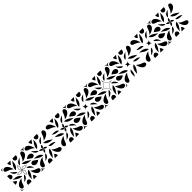

<svg xmlns="http://www.w3.org/2000/svg" viewBox="790 -3710 6421 6421"><g transform="rotate(-45 4000.0 -500.0)"><path d="M263 -158C342 -169 448 -215 448 -332L447 -340C369 -299.2 344 -212 263 -158ZM297 -21.5C297 -14.5 297.5 -7.3 298.7 0H448.2C461.2 -15.4 466.8 -33.1 466.8 -50.5C466.8 -92.7 433.8 -133 392 -133C340 -133 297 -82.6 297 -21.5ZM514 -46C566 -132 655.5 -208.3 655.8 -352.9L655.3 -358.8C546.7 -302.6 514 -194 514 -65ZM551.8 0H701.3C691.8 -52.2 671.3 -95.5 640 -122C611.3 -76.7 581.1 -36.6 551.8 0ZM552 -668 553 -660C631 -700.8 656 -788 737 -842C658 -831 552 -785 552 -668ZM533.2 -949.5C533.2 -907.3 566.2 -867 608 -867C660 -867 703 -917.4 703 -978.5C703 -985.6 702.5 -992.7 701.3 -1000H551.8C538.8 -984.7 533.2 -966.9 533.2 -949.5ZM344.2 -647.1 344.7 -641.2C453.3 -697.4 486 -806 486 -935V-954C434 -868 344.5 -791.7 344.2 -647.1ZM298.7 -1000C308.2 -947.8 328.7 -904.5 360 -878C388.6 -923.3 418.9 -963.4 448.2 -1000ZM660 -447C700.8 -369 788 -344 842 -263C831 -342 785 -448 668 -448ZM867 -392C867 -340 917.4 -297 978.5 -297C985.6 -297 992.7 -297.5 1000 -298.7V-448.2C984.7 -461.2 966.9 -466.8 949.5 -466.8C907.3 -466.8 867 -433.8 867 -392ZM641.2 -655.3C697.4 -546.7 806 -514 935 -514H954C868 -566 791.7 -655.5 647.1 -655.8ZM878 -640C923.3 -611.3 963.4 -581.1 1000 -551.8V-701.3C947.8 -691.8 904.5 -671.3 878 -640ZM158 -737C169 -658 215 -552 332 -552L340 -553C299.2 -631 212 -656 158 -737ZM0 -551.8C15.4 -538.8 33.1 -533.2 50.5 -533.2C92.7 -533.2 133 -566.2 133 -608C133 -660 82.6 -703.1 21.5 -703.1C14.4 -703.1 7.3 -702.5 0 -701.3ZM46 -486C132 -434 208.3 -344.5 352.9 -344.2L358.8 -344.7C302.6 -453.3 194 -486 65 -486ZM0 -298.7C52.2 -308.2 95.5 -328.7 122 -360C76.7 -388.7 36.6 -418.9 0 -448.2ZM678.2 -289.5C714.2 -99.5 811.6 -35.1 866.2 -35.1C922.5 -35.1 956.4 -68.1 956.4 -103C956.4 -131.5 933.8 -161.3 882.2 -175.5C756.5 -210.2 678.2 -289.5 678.2 -289.5ZM901.2 0H970C986.6 0 1000 -13.4 1000 -30V-98.8H998.5C998.5 -45.1 954.9 -1.5 901.2 -1.5ZM710.5 -678.3C900.5 -714.3 964.9 -811.6 964.9 -866.2C964.9 -922.5 931.9 -956.4 897 -956.4C868.5 -956.4 838.7 -933.8 824.5 -882.3C789.8 -756.6 710.5 -678.3 710.5 -678.3ZM901.2 -998.5C954.9 -998.5 998.5 -954.9 998.5 -901.3H1000V-970C1000 -986.6 986.6 -1000 970 -1000H901.2ZM43.6 -897C43.6 -868.5 66.2 -838.7 117.8 -824.5C243.4 -789.8 321.8 -710.5 321.8 -710.5C285.8 -900.5 188.4 -964.9 133.8 -964.9C77.5 -964.9 43.6 -931.9 43.6 -897ZM0 -901.3H1.5C1.5 -954.9 45.1 -998.5 98.8 -998.5V-1000H30C13.4 -1000 0 -986.6 0 -970ZM35.1 -133.8C35.1 -77.5 68.1 -43.6 103 -43.6C131.5 -43.6 161.3 -66.3 175.5 -117.8C210.2 -243.5 289.5 -321.8 289.5 -321.8C99.5 -285.8 35.1 -188.4 35.1 -133.8ZM0 -30C0 -13.4 13.4 0 30 0H98.8V-1.5C45.1 -1.5 1.5 -45.1 1.5 -98.8H0ZM277 -476.5C335.1 -461.6 382.5 -433.7 419.5 -433.7C427.4 -433.7 434.8 -435 441.7 -437.9C456.1 -444 468.4 -457.2 478.7 -481.2L502.3 -471.6C481.6 -443.9 473.3 -412 473.3 -382.1C473.3 -360 477.8 -338.9 485.3 -321.4C494.5 -299.5 508.3 -283.2 523.5 -277C539.1 -335.2 566.7 -382.4 566.7 -419.1C566.7 -427.1 565.4 -434.5 562.5 -441.5C556.3 -455.9 543 -468.3 518.8 -478.7L528.4 -502.3C556.1 -481.6 588 -473.3 617.9 -473.3C640 -473.3 661.1 -477.8 678.6 -485.3C700.5 -494.5 716.8 -508.3 723 -523.5C664.8 -539.1 617.6 -566.7 580.9 -566.7C572.9 -566.7 565.5 -565.4 558.5 -562.5C544.1 -556.3 531.7 -543 521.3 -518.8L497.7 -528.4C518.4 -556.1 526.7 -588 526.7 -617.9C526.7 -640 522.2 -661.1 514.7 -678.6C505.5 -700.5 491.7 -716.8 476.5 -723C460.9 -664.8 433.3 -617.6 433.3 -580.9C433.3 -572.9 434.6 -565.5 437.5 -558.6C443.7 -544.1 457 -531.7 481.2 -521.3L471.6 -497.7C443.6 -518.6 411.3 -527.1 381 -527.1C359.2 -527.1 338.5 -522.7 321.2 -515.3C299.3 -506.1 283 -492.1 277 -476.5ZM479.9 -491.5 491.5 -520.1C497.2 -517.8 505.8 -514.3 520.1 -508.5C519 -505.7 510.9 -485.6 508.5 -479.9ZM443.3 -581C443.3 -612.7 466.7 -655.9 482.6 -707.8C485.5 -705.3 496.3 -696.5 505.5 -674.7C512.4 -658.4 516.7 -638.7 516.7 -618.1C516.7 -590 508.9 -560.1 489.7 -534.3L486.4 -530C472.1 -536.1 453.9 -545.5 446.7 -562.5C444.3 -568.1 443.3 -574.3 443.3 -581ZM292 -482.7C296.8 -488.8 306.8 -498.4 325.1 -506.1C341.1 -512.9 360.5 -517 380.9 -517C409.2 -517 439.6 -509.1 465.7 -489.7L470 -486.4C464 -472.3 454.6 -454.2 437.8 -447.1C432 -444.6 425.7 -443.5 419 -443.5C388.5 -443.5 348.6 -466.1 292 -482.7ZM483.3 -381.9C483.3 -410 491.1 -439.9 510.3 -465.7L513.5 -470C527.9 -463.9 546.1 -454.5 553.3 -437.5C555.7 -431.9 556.7 -425.7 556.7 -419C556.7 -387.3 533.3 -344.1 517.4 -292.2C514.5 -294.7 503.7 -303.5 494.5 -325.3C487.5 -341.6 483.3 -361.3 483.3 -381.9ZM530 -513.6C536.1 -527.9 545.5 -546.1 562.5 -553.3C568.1 -555.7 574.3 -556.7 581 -556.7C612.7 -556.7 655.9 -533.3 707.8 -517.4C705.3 -514.5 696.5 -503.7 674.7 -494.5C658.4 -487.5 638.7 -483.3 618 -483.3C590 -483.3 560.1 -491.1 534.3 -510.3Z M1710.5 -678.2C1900.5 -714.2 1964.9 -811.6 1964.9 -866.2C1964.9 -922.5 1931.9 -956.4 1897 -956.4C1868.5 -956.4 1838.7 -933.8 1824.5 -882.2C1789.8 -756.5 1710.5 -678.2 1710.5 -678.2ZM1357 -543.6C1395.6 -514.2 1419.5 -477.1 1448.1 -477.1C1458.5 -477.1 1469.5 -482 1482 -494L1494 -482C1459.4 -461.7 1444.4 -424.1 1444.4 -394.2C1444.4 -378.4 1448.6 -364.8 1456.3 -357C1486.4 -395.5 1523.1 -419.4 1523.1 -447.8C1523.1 -458.3 1518.1 -469.4 1506 -482L1518 -494C1538.3 -459.4 1575.9 -444.4 1605.8 -444.4C1621.6 -444.4 1635.2 -448.6 1643 -456.3C1604.5 -486.4 1580.6 -523.1 1552.2 -523.1C1541.7 -523.1 1530.7 -518.1 1518 -506L1506 -518C1540.6 -538.3 1555.6 -575.9 1555.6 -605.8C1555.6 -621.6 1551.4 -635.2 1543.7 -643C1513.6 -604.5 1476.9 -580.6 1476.9 -552.2C1476.9 -541.7 1481.9 -530.7 1494 -518L1482 -506C1461.7 -540.6 1424.1 -556 1394.2 -556C1378.4 -556 1364.8 -551.7 1357 -543.6ZM1035.1 -133.8C1035.1 -77.5 1068.1 -43.6 1103 -43.6C1131.5 -43.6 1161.3 -66.2 1175.5 -117.8C1210.2 -243.4 1289.5 -321.8 1289.5 -321.8C1099.5 -285.8 1035.1 -188.4 1035.1 -133.8ZM1000 -30C1000 -13.4 1013.4 0 1030 0H1098.8V-1.5C1045.1 -1.5 1001.5 -45.1 1001.5 -98.8H1000ZM1043.6 -897C1043.6 -868.5 1066.2 -838.7 1117.8 -824.5C1243.4 -789.8 1321.8 -710.5 1321.8 -710.5C1285.8 -900.5 1188.4 -964.9 1133.8 -964.9C1077.5 -964.9 1043.6 -931.9 1043.6 -897ZM1000 -901.2H1001.5C1001.5 -954.9 1045.1 -998.5 1098.8 -998.5V-1000H1030C1013.4 -1000 1000 -986.6 1000 -970ZM1158 -737C1169 -658 1215 -552 1332 -552L1340 -553C1299.2 -631 1212 -656 1158 -737ZM1000 -551.8C1015.4 -538.8 1033.1 -533.2 1050.5 -533.2C1092.7 -533.2 1133 -566.2 1133 -608C1133 -660 1082.6 -703 1021.5 -703C1014.4 -703 1007.3 -702.5 1000 -701.3ZM1046 -486C1132 -434 1208.3 -344.5 1352.9 -344.2L1358.8 -344.7C1302.6 -453.3 1194 -486 1065 -486ZM1000 -298.7C1052.2 -308.2 1095.5 -328.7 1122 -360C1076.7 -388.6 1036.6 -418.9 1000 -448.2ZM1552 -668 1553 -660C1631 -700.8 1656 -788 1737 -842C1658 -831 1552 -785 1552 -668ZM1533.2 -949.5C1533.2 -907.3 1566.2 -867 1608 -867C1660 -867 1703 -917.4 1703 -978.5C1703 -985.6 1702.5 -992.7 1701.3 -1000H1551.8C1538.8 -984.7 1533.2 -966.9 1533.2 -949.5ZM1344.2 -647.1 1344.7 -641.2C1453.3 -697.4 1486 -806 1486 -935V-954C1434 -868 1344.5 -791.7 1344.2 -647.1ZM1298.7 -1000C1308.2 -947.8 1328.7 -904.5 1360 -878C1388.6 -923.3 1418.9 -963.4 1448.2 -1000ZM1263 -158C1342 -169 1448 -215 1448 -332L1447 -340C1369 -299.2 1344 -212 1263 -158ZM1297 -21.5C1297 -14.5 1297.5 -7.3 1298.7 0H1448.2C1461.2 -15.4 1466.8 -33.1 1466.8 -50.5C1466.8 -92.7 1433.8 -133 1392 -133C1340 -133 1297 -82.6 1297 -21.5ZM1514 -46C1566 -132 1655.5 -208.3 1655.8 -352.9L1655.3 -358.8C1546.7 -302.6 1514 -194 1514 -65ZM1551.8 0H1701.3C1691.8 -52.2 1671.3 -95.5 1640 -122C1611.3 -76.7 1581.1 -36.6 1551.8 0ZM1641.2 -638.3C1697.4 -529.7 1806.6 -497.5 1935.4 -497.1C1942.1 -497.1 1947.8 -497.1 1954.5 -497.2C1868.5 -549.4 1791.7 -638.5 1647.1 -638.8ZM1696.6 -449C1734.5 -372.4 1807.8 -368.7 1910.6 -368.7C1921.3 -368.7 1932.4 -368.8 1943.7 -368.8C1950.1 -368.8 1956.4 -368.8 1962.9 -369C1904.5 -415.9 1847 -449.2 1702.4 -449.5ZM1678.2 -289.5C1714.2 -99.5 1811.6 -35.1 1866.2 -35.1C1922.5 -35.1 1956.4 -68.1 1956.4 -103C1956.4 -131.5 1933.8 -161.3 1882.2 -175.5C1756.5 -210.2 1678.2 -289.5 1678.2 -289.5Z M2035.1 -133.8C2035.1 -77.5 2068.1 -43.6 2103 -43.6C2131.5 -43.6 2161.3 -66.3 2175.5 -117.8C2210.2 -243.5 2289.5 -321.8 2289.5 -321.8C2099.5 -285.8 2035.1 -188.4 2035.1 -133.8ZM2043.6 -897C2043.6 -868.5 2066.2 -838.7 2117.8 -824.5C2243.4 -789.8 2321.8 -710.5 2321.8 -710.5C2285.8 -900.5 2188.4 -964.9 2133.8 -964.9C2077.5 -964.9 2043.6 -931.9 2043.6 -897ZM2357 -543.6C2395.6 -514.2 2419.5 -477.1 2448.1 -477.1C2458.5 -477.1 2469.5 -482 2482 -494L2494 -482C2459.4 -461.7 2444.4 -424.1 2444.4 -394.2C2444.4 -378.4 2448.6 -364.8 2456.3 -357C2486.4 -395.5 2523.1 -419.4 2523.1 -447.8C2523.1 -458.3 2518.1 -469.4 2506 -482L2518 -494C2538.3 -459.4 2575.9 -444.4 2605.8 -444.4C2621.6 -444.4 2635.2 -448.6 2643 -456.3C2604.5 -486.4 2580.6 -523.1 2552.2 -523.1C2541.7 -523.1 2530.7 -518.1 2518 -506L2506 -518C2540.6 -538.3 2555.6 -575.9 2555.6 -605.8C2555.6 -621.6 2551.4 -635.2 2543.7 -643C2513.6 -604.6 2476.9 -580.6 2476.9 -552.2C2476.9 -541.7 2481.9 -530.7 2494 -518L2482 -506C2461.7 -540.6 2424.1 -556 2394.2 -556C2378.4 -556 2364.8 -551.7 2357 -543.6ZM2710.5 -678.3C2900.5 -714.3 2964.9 -811.6 2964.9 -866.2C2964.9 -922.5 2931.9 -956.4 2897 -956.4C2868.5 -956.4 2838.7 -933.8 2824.5 -882.3C2789.8 -756.6 2710.5 -678.3 2710.5 -678.3ZM2901.2 -998.5C2954.9 -998.5 2998.5 -954.9 2998.5 -901.3H3000V-970C3000 -986.6 2986.6 -1000 2970 -1000H2901.2ZM2678.2 -289.5C2714.2 -99.5 2811.6 -35.1 2866.2 -35.1C2922.5 -35.1 2956.4 -68.1 2956.4 -103C2956.4 -131.5 2933.8 -161.3 2882.2 -175.5C2756.5 -210.2 2678.2 -289.5 2678.2 -289.5ZM2901.2 0H2970C2986.6 0 3000 -13.4 3000 -30V-98.8H2998.5C2998.5 -45.1 2954.9 -1.5 2901.2 -1.5ZM2660 -447C2700.8 -369 2788 -344 2842 -263C2831 -342 2785 -448 2668 -448ZM2867 -392C2867 -340 2917.4 -297 2978.5 -297C2985.6 -297 2992.7 -297.5 3000 -298.7V-448.2C2984.7 -461.2 2966.9 -466.8 2949.5 -466.8C2907.3 -466.8 2867 -433.8 2867 -392ZM2641.2 -655.3C2697.4 -546.7 2806 -514 2935 -514H2954C2868 -566 2791.7 -655.5 2647.1 -655.8ZM2878 -640C2923.3 -611.4 2963.4 -581.1 3000 -551.8V-701.3C2947.8 -691.8 2904.5 -671.3 2878 -640ZM2552 -668 2553 -660C2631 -700.8 2656 -788 2737 -842C2658 -831 2552 -785 2552 -668ZM2533.2 -949.5C2533.2 -907.3 2566.2 -867 2608 -867C2660 -867 2703 -917.4 2703 -978.5C2703 -985.6 2702.5 -992.7 2701.3 -1000H2551.8C2538.8 -984.7 2533.2 -966.9 2533.2 -949.5ZM2344.2 -647.1 2344.7 -641.2C2453.3 -697.4 2486 -806 2486 -935V-954C2434 -868 2344.5 -791.7 2344.2 -647.1ZM2298.7 -1000C2308.2 -947.8 2328.7 -904.5 2360 -878C2388.6 -923.3 2418.9 -963.4 2448.2 -1000ZM2263 -158C2342 -169 2448 -215 2448 -332L2447 -340C2369 -299.2 2344 -212 2263 -158ZM2297 -21.5C2297 -14.5 2297.5 -7.3 2298.7 0H2448.2C2461.2 -15.4 2466.8 -33.1 2466.8 -50.5C2466.8 -92.7 2433.8 -133 2392 -133C2340 -133 2297 -82.6 2297 -21.5ZM2514 -46C2566 -132 2655.5 -208.3 2655.8 -352.9L2655.3 -358.8C2546.7 -302.6 2514 -194 2514 -65ZM2551.8 0H2701.3C2691.8 -52.2 2671.3 -95.5 2640 -122C2611.3 -76.7 2581.1 -36.6 2551.8 0ZM2045.5 -502.8C2131.5 -450.6 2208.3 -361.5 2352.9 -361.2L2358.8 -361.7C2302.6 -470.3 2193.4 -502.5 2064.6 -502.9C2057.9 -502.9 2052.2 -502.9 2045.5 -502.8ZM2037.1 -631.1C2095.5 -584.1 2153 -550.8 2297.6 -550.5L2303.4 -551C2265.5 -627.6 2192.2 -631.3 2089.4 -631.3C2078.7 -631.3 2067.6 -631.2 2056.3 -631.2C2049.9 -631.2 2043.6 -631.2 2037.1 -631.1Z M3035.1 -133.8C3035.1 -77.5 3068.1 -43.6 3103 -43.6C3131.5 -43.6 3161.3 -66.3 3175.5 -117.8C3210.2 -243.5 3289.5 -321.8 3289.5 -321.8C3099.5 -285.8 3035.1 -188.4 3035.1 -133.8ZM3000 -30C3000 -13.4 3013.4 0 3030 0H3098.8V-1.5C3045.1 -1.5 3001.5 -45.1 3001.5 -98.8H3000ZM3043.6 -897C3043.6 -868.5 3066.2 -838.7 3117.8 -824.5C3243.4 -789.8 3321.8 -710.5 3321.8 -710.5C3285.8 -900.5 3188.4 -964.9 3133.8 -964.9C3077.5 -964.9 3043.6 -931.9 3043.6 -897ZM3000 -901.3H3001.5C3001.5 -954.9 3045.1 -998.5 3098.8 -998.5V-1000H3030C3013.4 -1000 3000 -986.6 3000 -970ZM3710.5 -678.3C3900.5 -714.3 3964.9 -811.6 3964.9 -866.2C3964.9 -922.5 3931.9 -956.4 3897 -956.4C3868.5 -956.4 3838.7 -933.8 3824.5 -882.3C3789.8 -756.6 3710.5 -678.3 3710.5 -678.3ZM3901.2 -998.5C3954.9 -998.5 3998.5 -954.9 3998.5 -901.3H4000V-970C4000 -986.6 3986.6 -1000 3970 -1000H3901.2ZM3678.2 -289.5C3714.2 -99.5 3811.6 -35.1 3866.2 -35.1C3922.5 -35.1 3956.4 -68.1 3956.4 -103C3956.4 -131.5 3933.8 -161.3 3882.2 -175.5C3756.5 -210.2 3678.2 -289.5 3678.2 -289.5ZM3901.2 0H3970C3986.6 0 4000 -13.4 4000 -30V-98.8H3998.5C3998.5 -45.1 3954.9 -1.5 3901.2 -1.5ZM3158 -737C3169 -658 3215 -552 3332 -552L3340 -553C3299.2 -631 3212 -656 3158 -737ZM3000 -551.8C3015.4 -538.8 3033.1 -533.2 3050.5 -533.2C3092.7 -533.2 3133 -566.2 3133 -608C3133 -660 3082.6 -703.1 3021.5 -703.1C3014.4 -703.1 3007.3 -702.5 3000 -701.3ZM3046 -486C3132 -434 3208.3 -344.5 3352.9 -344.2L3358.8 -344.7C3302.6 -453.3 3194 -486 3065 -486ZM3000 -298.7C3052.2 -308.2 3095.5 -328.7 3122 -360C3076.7 -388.7 3036.6 -418.9 3000 -448.2ZM3660 -447C3700.8 -369 3788 -344 3842 -263C3831 -342 3785 -448 3668 -448ZM3867 -392C3867 -340 3917.4 -297 3978.5 -297C3985.6 -297 3992.7 -297.5 4000 -298.7V-448.2C3984.7 -461.2 3966.9 -466.8 3949.5 -466.8C3907.3 -466.8 3867 -433.8 3867 -392ZM3641.2 -655.3C3697.4 -546.7 3806 -514 3935 -514H3954C3868 -566 3791.7 -655.5 3647.1 -655.8ZM3878 -640C3923.3 -611.4 3963.4 -581.1 4000 -551.8V-701.3C3947.8 -691.8 3904.5 -671.3 3878 -640ZM3552 -668 3553 -660C3631 -700.8 3656 -788 3737 -842C3658 -831 3552 -785 3552 -668ZM3533.2 -949.5C3533.2 -907.3 3566.2 -867 3608 -867C3660 -867 3703 -917.4 3703 -978.5C3703 -985.6 3702.5 -992.7 3701.3 -1000H3551.8C3538.8 -984.7 3533.2 -966.9 3533.2 -949.5ZM3344.2 -647.1 3344.7 -641.2C3453.3 -697.4 3486 -806 3486 -935V-954C3434 -868 3344.5 -791.7 3344.2 -647.1ZM3298.7 -1000C3308.2 -947.8 3328.7 -904.5 3360 -878C3388.6 -923.3 3418.9 -963.4 3448.2 -1000ZM3263 -158C3342 -169 3448 -215 3448 -332L3447 -340C3369 -299.2 3344 -212 3263 -158ZM3297 -21.5C3297 -14.5 3297.5 -7.3 3298.7 0H3448.2C3461.2 -15.4 3466.8 -33.1 3466.8 -50.5C3466.8 -92.7 3433.8 -133 3392 -133C3340 -133 3297 -82.6 3297 -21.5ZM3514 -46C3566 -132 3655.5 -208.3 3655.8 -352.9L3655.3 -358.8C3546.7 -302.6 3514 -194 3514 -65ZM3551.8 0H3701.3C3691.8 -52.2 3671.3 -95.5 3640 -122C3611.3 -76.7 3581.1 -36.6 3551.8 0ZM3429.1 -431.2 3431.2 -429.1C3450.2 -448.1 3475.1 -457.6 3500 -457.6C3524.9 -457.6 3549.8 -448.1 3568.8 -429.1L3570.9 -431.2C3551.9 -450.2 3542.4 -475.1 3542.4 -500C3542.4 -524.9 3551.9 -549.8 3570.9 -568.8L3568.8 -570.9C3549.8 -551.9 3524.9 -542.4 3500 -542.4C3475.1 -542.4 3450.2 -551.9 3431.2 -570.9L3429.1 -568.8C3448.1 -549.8 3457.6 -524.9 3457.6 -500C3457.6 -475.1 3448.1 -450.2 3429.1 -431.2Z M4263 -158C4342 -169 4448 -215 4448 -332L4447 -340C4369 -299.2 4344 -212 4263 -158ZM4297 -21.5C4297 -14.5 4297.5 -7.3 4298.7 0H4448.2C4461.2 -15.4 4466.8 -33.1 4466.8 -50.5C4466.8 -92.7 4433.8 -133 4392 -133C4340 -133 4297 -82.6 4297 -21.5ZM4514 -46C4566 -132 4655.5 -208.3 4655.8 -352.9L4655.3 -358.8C4546.7 -302.6 4514 -194 4514 -65ZM4551.8 0H4701.3C4691.8 -52.2 4671.3 -95.5 4640 -122C4611.3 -76.7 4581.1 -36.6 4551.8 0ZM4552 -668 4553 -660C4631 -700.8 4656 -788 4737 -842C4658 -831 4552 -785 4552 -668ZM4533.2 -949.5C4533.2 -907.3 4566.2 -867 4608 -867C4660 -867 4703 -917.4 4703 -978.5C4703 -985.6 4702.5 -992.7 4701.3 -1000H4551.8C4538.8 -984.7 4533.2 -966.9 4533.2 -949.5ZM4344.2 -647.1 4344.7 -641.2C4453.3 -697.4 4486 -806 4486 -935V-954C4434 -868 4344.5 -791.7 4344.2 -647.1ZM4298.7 -1000C4308.2 -947.8 4328.7 -904.5 4360 -878C4388.6 -923.3 4418.9 -963.4 4448.2 -1000ZM4660 -447C4700.8 -369 4788 -344 4842 -263C4831 -342 4785 -448 4668 -448ZM4867 -392C4867 -340 4917.4 -297 4978.5 -297C4985.6 -297 4992.7 -297.5 5000 -298.7V-448.2C4984.7 -461.2 4966.9 -466.8 4949.5 -466.8C4907.3 -466.8 4867 -433.8 4867 -392ZM4641.2 -655.3C4697.4 -546.7 4806 -514 4935 -514H4954C4868 -566 4791.7 -655.5 4647.1 -655.8ZM4878 -640C4923.3 -611.3 4963.4 -581.1 5000 -551.8V-701.3C4947.8 -691.8 4904.5 -671.3 4878 -640ZM4158 -737C4169 -658 4215 -552 4332 -552L4340 -553C4299.2 -631 4212 -656 4158 -737ZM4000 -551.8C4015.4 -538.8 4033.1 -533.2 4050.5 -533.2C4092.7 -533.2 4133 -566.2 4133 -608C4133 -660 4082.6 -703.1 4021.5 -703.1C4014.4 -703.1 4007.3 -702.5 4000 -701.3ZM4046 -486C4132 -434 4208.3 -344.5 4352.9 -344.2L4358.8 -344.7C4302.6 -453.3 4194 -486 4065 -486ZM4000 -298.7C4052.2 -308.2 4095.5 -328.7 4122 -360C4076.7 -388.7 4036.6 -418.9 4000 -448.2ZM4678.2 -289.5C4714.2 -99.5 4811.6 -35.1 4866.2 -35.1C4922.5 -35.1 4956.4 -68.1 4956.4 -103C4956.4 -131.5 4933.8 -161.3 4882.2 -175.5C4756.5 -210.2 4678.2 -289.5 4678.2 -289.5ZM4901.2 0H4970C4986.6 0 5000 -13.4 5000 -30V-98.8H4998.5C4998.5 -45.1 4954.9 -1.5 4901.2 -1.5ZM4710.5 -678.3C4900.5 -714.3 4964.9 -811.6 4964.9 -866.2C4964.9 -922.5 4931.9 -956.4 4897 -956.4C4868.5 -956.4 4838.7 -933.8 4824.5 -882.3C4789.8 -756.6 4710.5 -678.3 4710.5 -678.3ZM4901.2 -998.5C4954.9 -998.5 4998.5 -954.9 4998.5 -901.3H5000V-970C5000 -986.6 4986.6 -1000 4970 -1000H4901.2ZM4043.6 -897C4043.6 -868.5 4066.2 -838.7 4117.8 -824.5C4243.4 -789.8 4321.8 -710.5 4321.8 -710.5C4285.8 -900.5 4188.4 -964.9 4133.8 -964.9C4077.5 -964.9 4043.6 -931.9 4043.6 -897ZM4000 -901.3H4001.5C4001.5 -954.9 4045.1 -998.5 4098.8 -998.5V-1000H4030C4013.4 -1000 4000 -986.6 4000 -970ZM4035.1 -133.8C4035.1 -77.5 4068.1 -43.6 4103 -43.6C4131.5 -43.6 4161.3 -66.3 4175.5 -117.8C4210.2 -243.5 4289.5 -321.8 4289.5 -321.8C4099.5 -285.8 4035.1 -188.4 4035.1 -133.8ZM4000 -30C4000 -13.4 4013.4 0 4030 0H4098.8V-1.5C4045.1 -1.5 4001.5 -45.1 4001.5 -98.8H4000ZM4265 -496C4393 -496 4496 -393 4496 -265H4504C4504 -393 4607 -496 4735 -496V-504C4607 -504 4504 -607 4504 -735H4496C4496 -607.5 4392.5 -504 4265 -504ZM4308.8 -500C4405.6 -518 4482 -594.4 4500 -691.2C4517.9 -594.3 4594.3 -517.9 4691.2 -500C4594.3 -482.1 4517.9 -405.7 4500 -308.8C4482.1 -405.7 4405.7 -482.1 4308.8 -500Z M5678.2 -289.5C5714.2 -99.5 5811.6 -35.1 5866.2 -35.1C5922.5 -35.1 5956.4 -68.1 5956.4 -103C5956.4 -131.5 5933.8 -161.3 5882.2 -175.5C5756.5 -210.2 5678.2 -289.5 5678.2 -289.5ZM5641.2 -638.3C5697.4 -529.7 5806.6 -497.5 5935.4 -497.1C5942.1 -497.1 5947.8 -497.1 5954.5 -497.2C5868.5 -549.4 5791.7 -638.5 5647.1 -638.8ZM5696.6 -449C5734.5 -372.4 5807.8 -368.7 5910.6 -368.7C5921.3 -368.7 5932.4 -368.8 5943.7 -368.8C5950.1 -368.8 5956.4 -368.8 5962.9 -369C5904.5 -415.9 5847 -449.2 5702.4 -449.5ZM5497.1 -64.6C5497.1 -57.9 5497.1 -52.2 5497.2 -45.5C5549.4 -131.5 5638.5 -208.3 5638.8 -352.9L5638.3 -358.8C5529.7 -302.6 5497.5 -193.4 5497.1 -64.6ZM5368.7 -89.4C5368.7 -78.7 5368.8 -67.6 5368.8 -56.3C5368.8 -49.9 5368.8 -43.6 5369 -37.1C5415.9 -95.5 5449.2 -153 5449.5 -297.6L5449 -303.4C5372.4 -265.5 5368.7 -192.2 5368.7 -89.4ZM5552 -668 5553 -660C5631 -700.8 5656 -788 5737 -842C5658 -831 5552 -785 5552 -668ZM5533.2 -949.5C5533.2 -907.3 5566.2 -867 5608 -867C5660 -867 5703 -917.4 5703 -978.5C5703 -985.6 5702.5 -992.7 5701.3 -1000H5551.8C5538.8 -984.7 5533.2 -966.9 5533.2 -949.5ZM5344.2 -647.1 5344.7 -641.2C5453.3 -697.4 5486 -806 5486 -935V-954C5434 -868 5344.5 -791.7 5344.2 -647.1ZM5298.7 -1000C5308.2 -947.8 5328.7 -904.5 5360 -878C5388.6 -923.3 5418.9 -963.4 5448.2 -1000ZM5158 -737C5169 -658 5215 -552 5332 -552L5340 -553C5299.2 -631 5212 -656 5158 -737ZM5000 -551.8C5015.4 -538.8 5033.1 -533.2 5050.5 -533.2C5092.7 -533.2 5133 -566.2 5133 -608C5133 -660 5082.6 -703.1 5021.5 -703.1C5014.4 -703.1 5007.3 -702.5 5000 -701.3ZM5046 -486C5132 -434 5208.3 -344.5 5352.9 -344.2L5358.8 -344.7C5302.6 -453.3 5194 -486 5065 -486ZM5000 -298.7C5052.2 -308.2 5095.5 -328.7 5122 -360C5076.7 -388.7 5036.6 -418.9 5000 -448.2ZM5043.6 -897C5043.6 -868.5 5066.2 -838.7 5117.8 -824.5C5243.4 -789.8 5321.8 -710.5 5321.8 -710.5C5285.8 -900.5 5188.4 -964.9 5133.8 -964.9C5077.5 -964.9 5043.6 -931.9 5043.6 -897ZM5000 -901.3H5001.5C5001.5 -954.9 5045.1 -998.5 5098.8 -998.5V-1000H5030C5013.4 -1000 5000 -986.6 5000 -970ZM5429.1 -431.2 5431.2 -429.1C5450.2 -448.1 5475.1 -457.6 5500 -457.6C5524.9 -457.6 5549.8 -448.1 5568.8 -429.1L5570.9 -431.2C5551.9 -450.2 5542.4 -475.1 5542.4 -500C5542.4 -524.9 5551.9 -549.8 5570.9 -568.8L5568.8 -570.9C5549.8 -551.9 5524.9 -542.4 5500 -542.4C5475.1 -542.4 5450.2 -551.9 5431.2 -570.9L5429.1 -568.8C5448.1 -549.8 5457.6 -524.9 5457.6 -500C5457.6 -475.1 5448.1 -450.2 5429.1 -431.2ZM5710.5 -678.2C5900.5 -714.2 5964.9 -811.6 5964.9 -866.2C5964.9 -922.5 5931.9 -956.4 5897 -956.4C5868.5 -956.4 5838.7 -933.7 5824.5 -882.2C5789.8 -756.5 5710.5 -678.2 5710.5 -678.2ZM5035.1 -133.8C5035.1 -77.5 5068.1 -43.6 5103 -43.6C5131.5 -43.6 5161.3 -66.2 5175.5 -117.7C5210.2 -243.4 5289.5 -321.7 5289.5 -321.7C5099.5 -285.7 5035.1 -188.4 5035.1 -133.8Z M6045.5 -502.8C6131.5 -450.6 6208.3 -361.5 6352.9 -361.2L6358.8 -361.7C6302.6 -470.3 6193.4 -502.5 6064.6 -502.9C6057.9 -502.9 6052.2 -502.9 6045.5 -502.8ZM6037.1 -631C6095.5 -584.1 6153 -550.8 6297.6 -550.5L6303.4 -551C6265.5 -627.6 6192.2 -631.3 6089.4 -631.3C6078.7 -631.3 6067.6 -631.2 6056.3 -631.2C6049.9 -631.2 6043.6 -631.2 6037.1 -631ZM6263 -158C6342 -169 6448 -215 6448 -332L6447 -340C6369 -299.2 6344 -212 6263 -158ZM6297 -21.5C6297 -14.5 6297.5 -7.3 6298.7 0H6448.2C6461.2 -15.4 6466.8 -33.1 6466.8 -50.5C6466.8 -92.7 6433.8 -133 6392 -133C6340 -133 6297 -82.6 6297 -21.5ZM6514 -46C6566 -132 6655.5 -208.3 6655.8 -352.9L6655.3 -358.8C6546.7 -302.6 6514 -194 6514 -65ZM6551.8 0H6701.3C6691.8 -52.2 6671.3 -95.5 6640 -122C6611.3 -76.7 6581.1 -36.6 6551.8 0ZM6552 -668 6553 -660C6631 -700.8 6656 -788 6737 -842C6658 -831 6552 -785 6552 -668ZM6533.2 -949.5C6533.2 -907.3 6566.2 -867 6608 -867C6660 -867 6703 -917.4 6703 -978.5C6703 -985.6 6702.5 -992.7 6701.3 -1000H6551.8C6538.8 -984.7 6533.2 -966.9 6533.2 -949.5ZM6344.2 -647.1 6344.7 -641.2C6453.3 -697.4 6486 -806 6486 -935V-954C6434 -868 6344.5 -791.7 6344.2 -647.1ZM6298.7 -1000C6308.2 -947.8 6328.7 -904.5 6360 -878C6388.6 -923.3 6418.9 -963.4 6448.2 -1000ZM6660 -447C6700.8 -369 6788 -344 6842 -263C6831 -342 6785 -448 6668 -448ZM6867 -392C6867 -340 6917.4 -297 6978.5 -297C6985.6 -297 6992.7 -297.5 7000 -298.7V-448.2C6984.7 -461.2 6966.9 -466.8 6949.5 -466.8C6907.3 -466.8 6867 -433.8 6867 -392ZM6641.2 -655.3C6697.4 -546.7 6806 -514 6935 -514H6954C6868 -566 6791.7 -655.5 6647.1 -655.8ZM6878 -640C6923.3 -611.3 6963.4 -581.1 7000 -551.8V-701.3C6947.8 -691.8 6904.5 -671.3 6878 -640ZM6678.2 -289.5C6714.2 -99.5 6811.6 -35.1 6866.2 -35.1C6922.5 -35.1 6956.4 -68.1 6956.4 -103C6956.4 -131.5 6933.8 -161.3 6882.2 -175.5C6756.5 -210.2 6678.2 -289.5 6678.2 -289.5ZM6901.2 0H6970C6986.6 0 7000 -13.4 7000 -30V-98.8H6998.5C6998.5 -45.1 6954.9 -1.5 6901.2 -1.5ZM6710.5 -678.3C6900.5 -714.3 6964.9 -811.6 6964.9 -866.2C6964.9 -922.5 6931.9 -956.4 6897 -956.4C6868.5 -956.4 6838.7 -933.8 6824.5 -882.3C6789.8 -756.6 6710.5 -678.3 6710.5 -678.3ZM6901.2 -998.5C6954.9 -998.5 6998.5 -954.9 6998.5 -901.3H7000V-970C7000 -986.6 6986.6 -1000 6970 -1000H6901.2ZM6429.1 -431.2 6431.2 -429.1C6450.2 -448.1 6475.1 -457.6 6500 -457.6C6524.9 -457.6 6549.8 -448.1 6568.8 -429.1L6570.9 -431.2C6551.9 -450.2 6542.4 -475.1 6542.4 -500C6542.4 -524.9 6551.9 -549.8 6570.9 -568.8L6568.8 -570.9C6549.8 -551.9 6524.9 -542.4 6500 -542.4C6475.1 -542.4 6450.2 -551.9 6431.2 -570.9L6429.1 -568.8C6448.1 -549.8 6457.6 -524.9 6457.6 -500C6457.6 -475.1 6448.1 -450.2 6429.1 -431.2ZM6043.6 -897C6043.6 -868.5 6066.2 -838.7 6117.8 -824.5C6243.4 -789.8 6321.8 -710.5 6321.8 -710.5C6285.8 -900.5 6188.4 -964.9 6133.8 -964.9C6077.5 -964.9 6043.6 -931.9 6043.6 -897ZM6035.1 -133.8C6035.1 -77.5 6068.1 -43.6 6103 -43.6C6131.5 -43.6 6161.3 -66.2 6175.5 -117.7C6210.2 -243.4 6289.5 -321.7 6289.5 -321.7C6099.5 -285.7 6035.1 -188.4 6035.1 -133.8Z M7710.5 -678.2C7900.5 -714.2 7964.9 -811.6 7964.9 -866.2C7964.9 -922.5 7931.9 -956.4 7897 -956.4C7868.5 -956.4 7838.7 -933.8 7824.5 -882.2C7789.8 -756.5 7710.5 -678.2 7710.5 -678.2ZM7357 -543.6C7395.6 -514.2 7419.5 -477.1 7448.1 -477.1C7458.5 -477.1 7469.5 -482 7482 -494L7494 -482C7459.4 -461.7 7444.4 -424.1 7444.4 -394.2C7444.4 -378.4 7448.6 -364.8 7456.3 -357C7486.4 -395.5 7523.1 -419.4 7523.1 -447.8C7523.1 -458.3 7518.1 -469.4 7506 -482L7518 -494C7538.3 -459.4 7575.9 -444.4 7605.8 -444.4C7621.6 -444.4 7635.2 -448.6 7643 -456.3C7604.5 -486.4 7580.6 -523.1 7552.2 -523.1C7541.7 -523.1 7530.7 -518.1 7518 -506L7506 -518C7540.6 -538.3 7555.6 -575.9 7555.6 -605.8C7555.6 -621.6 7551.4 -635.2 7543.7 -643C7513.6 -604.5 7476.9 -580.6 7476.9 -552.2C7476.9 -541.7 7481.9 -530.7 7494 -518L7482 -506C7461.7 -540.6 7424.1 -556 7394.2 -556C7378.4 -556 7364.8 -551.7 7357 -543.6ZM7035.1 -133.8C7035.1 -77.5 7068.1 -43.6 7103 -43.6C7131.5 -43.6 7161.3 -66.2 7175.5 -117.8C7210.2 -243.4 7289.5 -321.8 7289.5 -321.8C7099.5 -285.8 7035.1 -188.4 7035.1 -133.8ZM7000 -30C7000 -13.4 7013.4 0 7030 0H7098.8V-1.5C7045.1 -1.5 7001.5 -45.1 7001.5 -98.8H7000ZM7043.6 -897C7043.6 -868.5 7066.2 -838.7 7117.8 -824.5C7243.4 -789.8 7321.8 -710.5 7321.8 -710.5C7285.8 -900.5 7188.4 -964.9 7133.8 -964.9C7077.5 -964.9 7043.6 -931.9 7043.6 -897ZM7000 -901.2H7001.5C7001.5 -954.9 7045.1 -998.5 7098.8 -998.5V-1000H7030C7013.4 -1000 7000 -986.6 7000 -970ZM7158 -737C7169 -658 7215 -552 7332 -552L7340 -553C7299.2 -631 7212 -656 7158 -737ZM7000 -551.8C7015.4 -538.8 7033.1 -533.2 7050.5 -533.2C7092.7 -533.2 7133 -566.2 7133 -608C7133 -660 7082.6 -703 7021.5 -703C7014.4 -703 7007.3 -702.5 7000 -701.3ZM7046 -486C7132 -434 7208.3 -344.5 7352.9 -344.2L7358.8 -344.7C7302.6 -453.3 7194 -486 7065 -486ZM7000 -298.7C7052.2 -308.2 7095.5 -328.7 7122 -360C7076.7 -388.6 7036.6 -418.9 7000 -448.2ZM7552 -668 7553 -660C7631 -700.8 7656 -788 7737 -842C7658 -831 7552 -785 7552 -668ZM7533.2 -949.5C7533.2 -907.3 7566.2 -867 7608 -867C7660 -867 7703 -917.4 7703 -978.5C7703 -985.6 7702.5 -992.7 7701.3 -1000H7551.8C7538.8 -984.7 7533.2 -966.9 7533.2 -949.5ZM7344.2 -647.1 7344.7 -641.2C7453.3 -697.4 7486 -806 7486 -935V-954C7434 -868 7344.5 -791.7 7344.2 -647.1ZM7298.7 -1000C7308.2 -947.8 7328.7 -904.5 7360 -878C7388.6 -923.3 7418.9 -963.4 7448.2 -1000ZM7263 -158C7342 -169 7448 -215 7448 -332L7447 -340C7369 -299.2 7344 -212 7263 -158ZM7297 -21.5C7297 -14.5 7297.5 -7.3 7298.7 0H7448.2C7461.2 -15.4 7466.8 -33.1 7466.8 -50.5C7466.8 -92.7 7433.8 -133 7392 -133C7340 -133 7297 -82.6 7297 -21.5ZM7514 -46C7566 -132 7655.5 -208.3 7655.8 -352.9L7655.3 -358.8C7546.7 -302.6 7514 -194 7514 -65ZM7551.8 0H7701.3C7691.8 -52.2 7671.3 -95.5 7640 -122C7611.3 -76.7 7581.1 -36.6 7551.8 0ZM7641.2 -638.3C7697.4 -529.7 7806.6 -497.5 7935.4 -497.1C7942.1 -497.1 7947.8 -497.1 7954.5 -497.2C7868.5 -549.4 7791.7 -638.5 7647.1 -638.8ZM7696.6 -449C7734.5 -372.4 7807.8 -368.7 7910.6 -368.7C7921.3 -368.7 7932.4 -368.8 7943.7 -368.8C7950.1 -368.8 7956.4 -368.8 7962.9 -369C7904.5 -415.9 7847 -449.2 7702.4 -449.5ZM7678.2 -289.5C7714.2 -99.5 7811.6 -35.1 7866.2 -35.1C7922.5 -35.1 7956.4 -68.1 7956.4 -103C7956.4 -131.5 7933.8 -161.3 7882.2 -175.5C7756.5 -210.2 7678.2 -289.5 7678.2 -289.5Z"/></g></svg>

Font: GlukFrames07
Style: Medium
Weight: 500
Monospace: yes
Designer: gluk
Foundry: gluk
Version: Version 1.00